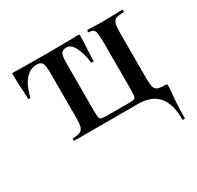

<svg xmlns="http://www.w3.org/2000/svg" viewBox="-123 -529 851 829"><g transform="rotate(-30 303.0 -115.0)"><path d="M433 0H115Q113 0 113 -6Q113 -12 115 -12Q140 -12 152 -18Q164 -24 168 -38.5Q172 -53 172 -83V-304Q172 -341 165.5 -353.5Q159 -366 138 -366Q104 -366 79.5 -336.5Q55 -307 44 -256Q44 -254 38.5 -254Q33 -254 33 -256L31 -305Q30 -317 29 -335.5Q28 -354 28 -378Q28 -384 29 -385.5Q30 -387 36 -387Q57 -387 74 -386L210 -385L323 -386Q337 -387 355 -387Q362 -387 363 -385.5Q364 -384 364 -378Q364 -354 363 -335.5Q362 -317 361 -305L359 -256Q359 -254 353.5 -254Q348 -254 347 -256Q340 -307 324.5 -336.5Q309 -366 287 -366Q266 -366 259.5 -353.5Q253 -341 253 -304V-81Q253 -49 254.5 -39Q256 -29 262.5 -26Q269 -23 289 -23H401Q421 -23 427.5 -26Q434 -29 435.5 -39.5Q437 -50 437 -83V-305Q437 -336 434.5 -350Q432 -364 425.5 -369Q419 -374 404 -374Q401 -374 401 -380Q401 -386 404 -386Q424 -386 436 -385L477 -384L533 -385Q549 -386 577 -386Q579 -386 579 -380Q579 -374 577 -374Q551 -374 539 -369Q527 -364 523 -349.5Q519 -335 519 -305V-81Q519 -50 522.5 -36Q526 -22 537.5 -17Q549 -12 574 -12Q582 -12 583.5 -10.5Q585 -9 585 0Q585 8 583 34Q577 82 577 152Q577 157 571 157Q565 157 565 152Q565 0 433 0Z"/></g></svg>

Font: Cormorant Infant SemiBold
Style: Regular
Weight: 600
Designer: Christian Thalmann (Catharsis Fonts)
Foundry: Catharsis Fonts
Version: Version 4.000